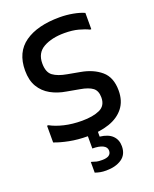

<svg xmlns="http://www.w3.org/2000/svg" viewBox="-175 -830 946 1176"><g transform="rotate(-20 297.5 -242.0)"><path d="M62 -134H71Q107 -114 159.5 -101.5Q212 -89 275 -89Q346 -89 390 -109Q434 -129 434 -183Q434 -227 408 -246.5Q382 -266 329 -275L246 -290Q190 -299 146 -323.5Q102 -348 76.5 -390.5Q51 -433 51 -497Q51 -616 133.5 -674Q216 -732 361 -732Q405 -732 448 -724Q491 -716 519 -703V-597H511Q485 -610 446 -620.5Q407 -631 355 -631Q273 -631 219 -601Q165 -571 165 -502Q165 -444 196.5 -421Q228 -398 286 -388L368 -373Q447 -359 497.5 -316Q548 -273 548 -187Q548 -119 513 -74.5Q478 -30 416.5 -9Q355 12 275 12Q211 12 155.5 1Q100 -10 62 -25ZM342 -24V39Q396 45 423 71.5Q450 98 450 140Q450 195 410.5 221.5Q371 248 310 248Q288 248 272 245Q256 242 238 236V167H242Q260 173 272 176Q284 179 308 179Q367 179 367 139Q367 116 342.5 104Q318 92 275 92V-24Z"/></g></svg>

Font: Kufam Medium
Style: Regular
Weight: 500
Designer: Wael Morcos, Artur Schmal
Foundry: Original Type
Version: Version 1.300; ttfautohint (v1.8.3)